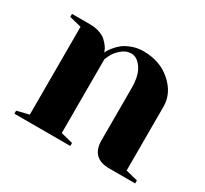

<svg xmlns="http://www.w3.org/2000/svg" viewBox="-112 -674 888 833"><g transform="rotate(30 332.5 -257.5)"><path d="M425 -90V-350Q425 -413 402 -446.5Q379 -480 350 -480Q323 -480 300.5 -460Q278 -440 269 -420L260 -400V-30L320 -15V0H40V-15L100 -30V-470L40 -485V-500H130Q157 -500 178.5 -492.5Q200 -485 212 -473.5Q224 -462 232 -451Q240 -440 242 -432L245 -425Q247 -429 250 -435Q253 -441 265.5 -456.5Q278 -472 293.5 -484Q309 -496 335 -505.5Q361 -515 390 -515Q474 -515 529.5 -465.5Q585 -416 585 -350V-30L645 -15V0H515Q425 0 425 -90Z"/></g></svg>

Font: Yeseva One
Style: Regular
Weight: 400
Designer: Jovanny Lemonad
Foundry: Jovanny Lemonad
Version: Version 2.000